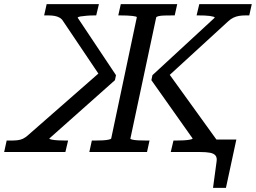

<svg xmlns="http://www.w3.org/2000/svg" viewBox="-81 -730 1229 922"><path d="M869 0 880 -60H1054L1004 172H942L959 46Q962 27 954 17Q946 7 927.5 3.5Q909 0 879 0ZM348 0 360 -55H371Q394 -55 412 -56Q430 -57 441 -59.5Q452 -62 453 -65L576 -647Q577 -651 554.5 -653.5Q532 -656 497 -656H487L499 -710H770L758 -656H748Q726 -656 708.5 -655.5Q691 -655 680.5 -652.5Q670 -650 669 -646L545 -64Q545 -62 554.5 -59.5Q564 -57 583 -56Q602 -55 627 -55H637L625 0ZM739 0 752 -55H761Q781 -55 800 -56Q819 -57 831.5 -59.5Q844 -62 844 -65L646 -345L651 -369L950 -645Q950 -648 943.5 -650Q937 -652 926 -653.5Q915 -655 901 -655.5Q887 -656 872 -656H863L876 -710H1128L1116 -656H1097Q1080 -656 1066 -653.5Q1052 -651 1039.5 -645Q1027 -639 1014 -627L714 -352L713 -400L977 -34L970 0ZM233 0H-61L-49 -55H-33Q-13 -55 2 -56.5Q17 -58 29.5 -64Q42 -70 55 -82L418 -400L408 -352L223 -627Q216 -639 205.5 -645Q195 -651 181.5 -653.5Q168 -656 151 -656H131L143 -710H394L381 -656H372Q353 -656 335 -654.5Q317 -653 305 -651Q293 -649 292 -645L476 -369L471 -345L156 -65Q155 -62 167.5 -59.5Q180 -57 199 -56Q218 -55 237 -55H246Z"/></svg>

Font: Roboto Serif
Style: Italic
Weight: 400
Italic angle: -10°
Designer: Greg Gazdowicz
Foundry: Commercial Type
Version: Version 1.008